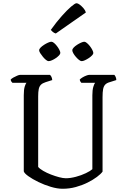

<svg xmlns="http://www.w3.org/2000/svg" viewBox="-20 -1167 777 1187"><path d="M367 0Q334 0 294 -12Q254 -24 217 -42Q180 -60 155 -78Q130 -96 127 -108V-578Q127 -614 133 -632.5Q139 -651 144 -655H57Q54 -658 50.5 -662.5Q47 -667 46 -675Q51 -681 62.5 -687.5Q74 -694 86 -699Q98 -704 103 -704H289Q294 -700 298 -692Q302 -684 303 -672L262 -659Q243 -653 233 -643Q223 -633 219.5 -616Q216 -599 216 -572V-135Q226 -123 247.5 -110.5Q269 -98 295 -88Q321 -78 345.5 -71.5Q370 -65 387 -65Q415 -65 449 -74Q483 -83 511 -96.5Q539 -110 551 -121V-578Q551 -611 557 -630.5Q563 -650 568 -655H483Q480 -658 477 -663Q474 -668 473 -675Q478 -681 489.5 -688Q501 -695 513 -699.5Q525 -704 530 -704H687Q691 -700 695 -691.5Q699 -683 699 -672L658 -659Q640 -654 630.5 -644Q621 -634 617.5 -616Q614 -598 614 -567V-106Q603 -91 579 -73Q555 -55 522 -38.5Q489 -22 449.5 -11Q410 0 367 0ZM485 -789Q478 -789 468.5 -796.5Q459 -804 449 -815.5Q439 -827 433 -838Q427 -849 427 -856Q427 -864 435.5 -873Q444 -882 456.5 -890Q469 -898 481.5 -903.5Q494 -909 501 -909Q508 -909 517.5 -901Q527 -893 536 -881.5Q545 -870 551 -858Q557 -846 557 -839Q557 -833 549 -824.5Q541 -816 529 -808Q517 -800 505 -794.5Q493 -789 485 -789ZM280 -789Q274 -789 264.5 -796.5Q255 -804 245.5 -815.5Q236 -827 229 -838Q222 -849 222 -856Q222 -864 231 -873Q240 -882 252.5 -890Q265 -898 277.5 -903.5Q290 -909 297 -909Q305 -909 314 -901.5Q323 -894 332 -882.5Q341 -871 347 -859Q353 -847 353 -840Q353 -833 345 -824.5Q337 -816 325.5 -808Q314 -800 301.5 -794.5Q289 -789 280 -789ZM325 -960Q314 -963 306 -970Q298 -977 294 -982Q329 -1031 362 -1068Q395 -1105 419.5 -1126Q444 -1147 453 -1147Q461 -1147 472.5 -1138.5Q484 -1130 495.5 -1117Q507 -1104 511 -1090Z"/></svg>

Font: Texturina Medium 12pt Light
Style: Regular
Weight: 300
Version: Version 1.002